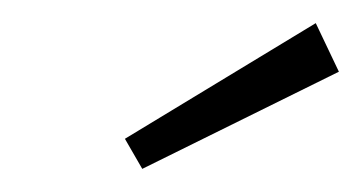

<svg xmlns="http://www.w3.org/2000/svg" viewBox="-20 -794 313 166"><path d="M253 -774 273 -732 103 -648 88 -674Z"/></svg>

Font: Fira Sans Extra Condensed ExtraLight
Style: Italic
Weight: 275
Width: 3
Italic angle: -8°
Designer: Carrois Corporate & Edenspiekermann AG
Foundry: Carrois Corporate GbR & Edenspiekermann AG
Version: Version 4.203